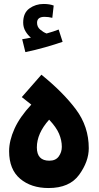

<svg xmlns="http://www.w3.org/2000/svg" viewBox="-20 -945 498 969"><path d="M428 -197Q428 -306 363.5 -392.5Q299 -479 189 -568L90 -455L138 -417Q80 -355 53 -295Q26 -235 26 -182Q26 -90 81.5 -43Q137 4 225 4Q331 4 379.5 -63Q428 -130 428 -197ZM166 -201Q166 -272 228 -341Q264 -303 278 -270Q292 -237 292 -204Q292 -177 276.5 -155.5Q261 -134 229 -134Q166 -134 166 -201ZM296 -734 276 -796Q251 -786 215 -776Q199 -782 183 -795.5Q167 -809 167 -830Q167 -860 205 -860Q224 -860 244 -855L251 -917Q230 -925 200 -925Q160 -925 128.5 -902.5Q97 -880 97 -831Q97 -807 108.5 -787.5Q120 -768 136 -755Q119 -752 92 -747L108 -682Q157 -692 208 -706.5Q259 -721 296 -734Z"/></svg>

Font: Noto Sans Arabic Condensed Extra
Style: Regular
Weight: 800
Width: 3
Designer: Nadine Chahine - Monotype Design Team
Foundry: Monotype Imaging Inc.
Version: Version 1.902